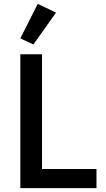

<svg xmlns="http://www.w3.org/2000/svg" viewBox="-20 -981 553 1001"><path d="M483 0H86V-698H199V-100H483ZM272 -915 154 -749 86 -781 177 -961Z"/></svg>

Font: IBM Plex Sans Medium
Style: Regular
Weight: 500
Designer: Mike Abbink, Paul van der Laan, Pieter van Rosmalen
Foundry: Bold Monday
Version: Version 3.201